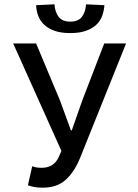

<svg xmlns="http://www.w3.org/2000/svg" viewBox="-20 -856 640 888"><path d="M178 12Q155 12 139 9Q123 6 109 1L129 -87Q137 -84 146.5 -82Q156 -80 173 -80Q228 -80 251 -128L264 -158L41 -655H147L258 -390L308 -253H312L360 -390L462 -655H563L351 -127Q325 -62 284.5 -25Q244 12 178 12ZM305 -703Q262 -703 232.5 -713.5Q203 -724 184.5 -741.5Q166 -759 157 -782.5Q148 -806 147 -832L232 -836Q234 -802 250.5 -779Q267 -756 305 -756Q343 -756 359.5 -779Q376 -802 378 -836L463 -832Q461 -806 452.5 -782.5Q444 -759 425.5 -741.5Q407 -724 377.5 -713.5Q348 -703 305 -703Z"/></svg>

Font: SauceCodePro Nerd Font Mono
Style: Regular
Weight: 500
Monospace: yes
Designer: Paul D. Hunt, Teo Tuominen
Foundry: Adobe Systems Incorporated
Version: Version 2.030;PS 1.000;hotconv 16.6.51;makeotf.lib2.5.65220;